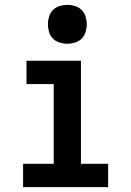

<svg xmlns="http://www.w3.org/2000/svg" viewBox="-20 -770 540 790"><path d="M75 0V-96H201V-424H89V-520H313V-96H425V0ZM257 -590Q241 -590 225 -595Q209 -600 198 -611Q187 -622 182 -638Q177 -654 177 -670Q177 -686 182 -702Q187 -718 198 -729Q209 -740 225 -745Q241 -750 257 -750Q273 -750 289 -745Q305 -740 316 -729Q327 -718 332 -702Q337 -686 337 -670Q337 -654 332 -638Q327 -622 316 -611Q305 -600 289 -595Q273 -590 257 -590Z"/></svg>

Font: Iosevka SS18
Style: Bold
Weight: 700
Monospace: yes
Designer: Belleve Invis
Foundry: Belleve Invis
Version: Version 25.1.1; ttfautohint (v1.8.4)